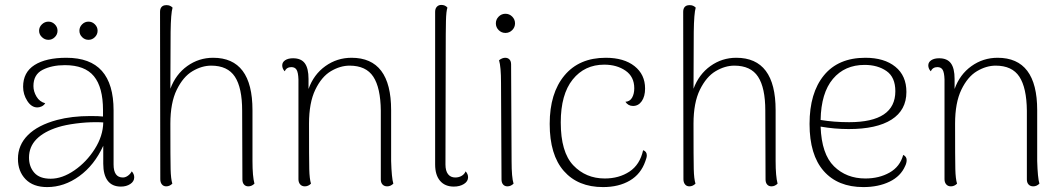

<svg xmlns="http://www.w3.org/2000/svg" viewBox="-20 -749 4327 781"><path d="M526 -28Q526 -11 510 -0.5Q494 10 472 10Q436 10 418 -14Q400 -38 400 -83V-156Q364 -77 302.5 -32.5Q241 12 172 12Q115 12 84 -20Q53 -52 53 -103Q53 -159 93.5 -199.5Q134 -240 212 -261Q272 -277 348 -277Q383 -277 399 -275V-301Q399 -394 362 -439Q325 -484 244 -484Q191 -484 153.5 -465Q116 -446 116 -399Q116 -377 128.5 -356Q141 -335 164 -329Q158 -320 149 -316Q140 -312 132 -312Q108 -312 91 -338.5Q74 -365 74 -396Q74 -455 120.5 -484.5Q167 -514 250 -514Q347 -514 394.5 -460.5Q442 -407 442 -300V-80Q442 -27 480 -27Q490 -27 500 -34Q510 -41 516 -52Q526 -41 526 -28ZM400 -251Q390 -252 368 -252Q330 -252 288 -246.5Q246 -241 217 -232Q159 -214 128.5 -183Q98 -152 98 -108Q98 -71 119.5 -46.5Q141 -22 186 -22Q233 -22 282.5 -56Q332 -90 365.5 -143Q399 -196 400 -251ZM139 -624Q139 -639 150.5 -650Q162 -661 177 -661Q192 -661 203 -650Q214 -639 214 -624Q214 -609 203 -598Q192 -587 177 -587Q162 -587 150.5 -598Q139 -609 139 -624ZM303 -624Q303 -639 314 -650Q325 -661 340 -661Q355 -661 366 -650Q377 -639 377 -624Q377 -609 366 -598Q355 -587 340 -587Q325 -587 314 -598Q303 -609 303 -624Z M1015 -2Q1004 9 990 9Q979 9 972.5 1.5Q966 -6 966 -19L965 -299Q965 -392 935.5 -437Q906 -482 839 -482Q801 -482 763 -459.5Q725 -437 699 -384Q673 -331 673 -246Q673 -101 674 -61Q675 -21 681 -2Q670 9 656 9Q645 9 638.5 1Q632 -7 632 -20L631 -701Q631 -714 637.5 -721Q644 -728 656 -728H659Q672 -728 682 -718Q675 -695 674 -619L673 -388Q695 -447 742 -480.5Q789 -514 847 -514Q1007 -514 1007 -301V-94Q1007 -32 1015 -2Z M1580 -2Q1569 9 1555 9Q1543 9 1536 1.5Q1529 -6 1529 -19V-299Q1528 -392 1498.5 -437Q1469 -482 1402 -482Q1364 -482 1326 -459.5Q1288 -437 1262.5 -384Q1237 -331 1237 -246Q1237 -101 1238 -61Q1239 -21 1245 -2Q1234 9 1220 9Q1208 9 1201 1Q1194 -7 1194 -20V-426Q1193 -454 1186.5 -465Q1180 -476 1165 -476Q1146 -476 1138 -459Q1128 -470 1128 -483Q1128 -496 1140 -504Q1152 -512 1172 -512Q1205 -512 1220 -491.5Q1235 -471 1235 -428V-387Q1256 -446 1303.5 -480Q1351 -514 1410 -514Q1571 -514 1571 -301V-94Q1573 -25 1580 -2Z M1750 -80V-701Q1750 -714 1757 -721.5Q1764 -729 1775 -729Q1791 -729 1800 -718Q1795 -704 1794 -664Q1793 -624 1793 -522L1792 -80Q1792 -54 1802.5 -40.5Q1813 -27 1832 -27Q1846 -27 1857.5 -33.5Q1869 -40 1874 -52Q1884 -41 1884 -28Q1884 -11 1867 -0.5Q1850 10 1826 10Q1790 10 1770 -13.5Q1750 -37 1750 -80Z M1997 -654Q1997 -670 2008.5 -681.5Q2020 -693 2036 -693Q2052 -693 2063.5 -681.5Q2075 -670 2075 -654Q2075 -638 2063.5 -626.5Q2052 -615 2036 -615Q2020 -615 2008.5 -626.5Q1997 -638 1997 -654ZM2069 -2Q2058 9 2044 9Q2033 9 2026.5 1.5Q2020 -6 2020 -19L2018 -412Q2018 -477 2010 -504Q2023 -514 2035 -514Q2046 -514 2052.5 -507Q2059 -500 2059 -487L2061 -94Q2061 -27 2069 -2Z M2216 -245Q2216 -370 2276 -442Q2336 -514 2444 -514Q2518 -514 2561 -480Q2604 -446 2604 -389Q2604 -357 2590.5 -337.5Q2577 -318 2555 -318Q2535 -318 2524 -335Q2542 -336 2551 -351.5Q2560 -367 2560 -390Q2560 -437 2524.5 -461.5Q2489 -486 2438 -486Q2358 -486 2309.5 -425.5Q2261 -365 2261 -251Q2261 -130 2312 -76.5Q2363 -23 2440 -23Q2498 -23 2540.5 -51Q2583 -79 2596 -138Q2611 -133 2611 -117Q2611 -108 2605 -93Q2587 -41 2542 -14.5Q2497 12 2433 12Q2331 12 2273.5 -53.5Q2216 -119 2216 -245Z M3143 -2Q3132 9 3118 9Q3107 9 3100.5 1.5Q3094 -6 3094 -19L3093 -299Q3093 -392 3063.5 -437Q3034 -482 2967 -482Q2929 -482 2891 -459.5Q2853 -437 2827 -384Q2801 -331 2801 -246Q2801 -101 2802 -61Q2803 -21 2809 -2Q2798 9 2784 9Q2773 9 2766.5 1Q2760 -7 2760 -20L2759 -701Q2759 -714 2765.5 -721Q2772 -728 2784 -728H2787Q2800 -728 2810 -718Q2803 -695 2802 -619L2801 -388Q2823 -447 2870 -480.5Q2917 -514 2975 -514Q3135 -514 3135 -301V-94Q3135 -32 3143 -2Z M3668 -98Q3668 -86 3662 -74Q3644 -32 3598.5 -10Q3553 12 3492 12Q3388 12 3330.5 -53.5Q3273 -119 3273 -245Q3273 -371 3331.5 -442.5Q3390 -514 3500 -514Q3577 -514 3622 -477.5Q3667 -441 3667 -375Q3667 -301 3606.5 -262.5Q3546 -224 3432 -224Q3375 -224 3318 -234Q3322 -122 3372.5 -72.5Q3423 -23 3500 -23Q3556 -23 3598.5 -47Q3641 -71 3654 -119Q3668 -112 3668 -98ZM3318 -261Q3372 -252 3434 -252Q3622 -252 3622 -378Q3622 -435 3586 -460Q3550 -485 3497 -485Q3416 -485 3368 -428Q3320 -371 3318 -261Z M4208 -2Q4197 9 4183 9Q4171 9 4164 1.5Q4157 -6 4157 -19V-299Q4156 -392 4126.5 -437Q4097 -482 4030 -482Q3992 -482 3954 -459.5Q3916 -437 3890.5 -384Q3865 -331 3865 -246Q3865 -101 3866 -61Q3867 -21 3873 -2Q3862 9 3848 9Q3836 9 3829 1Q3822 -7 3822 -20V-426Q3821 -454 3814.5 -465Q3808 -476 3793 -476Q3774 -476 3766 -459Q3756 -470 3756 -483Q3756 -496 3768 -504Q3780 -512 3800 -512Q3833 -512 3848 -491.5Q3863 -471 3863 -428V-387Q3884 -446 3931.5 -480Q3979 -514 4038 -514Q4199 -514 4199 -301V-94Q4201 -25 4208 -2Z"/></svg>

Font: Arima Madurai ExtraLight
Style: Regular
Weight: 275
Designer: Joana Correia and Natanael Gama
Foundry: NDISCOVER
Version: Version 1.019